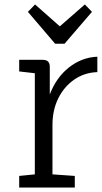

<svg xmlns="http://www.w3.org/2000/svg" viewBox="-20 -840 458 860"><path d="M66 0V-52L136 -59V-512L66 -520V-572H172Q203 -572 203 -541V-417Q232 -493 289 -538Q346 -583 416 -586V-517Q358 -515 312.5 -483.5Q267 -452 241 -399.5Q215 -347 215 -280V-59L315 -52V0ZM227 -644 105 -787 137 -820 248 -722 360 -820 392 -787 269 -644Z"/></svg>

Font: Fauna One
Style: Regular
Weight: 400
Designer: Eduardo Rodriguez Tunni
Foundry: Eduardo Rodriguez Tunni
Version: Version 2.001; ttfautohint (v1.8.4.7-5d5b);gftools[0.9.23]